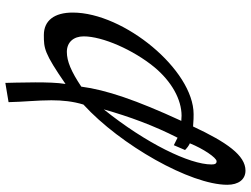

<svg xmlns="http://www.w3.org/2000/svg" viewBox="-130 -627 938 718"><g transform="rotate(-90 339.0 -268.0)"><path d="M567 -573C517 -573 500 -572 384 -492C389 -522 390 -564 390 -605C390 -657 388 -708 388 -717L316 -705C317 -651 323 -597 323 -545C323 -504 319 -464 307 -425C156 -287 7 -25 7 113C7 155 27 181 60 181C117 181 166 111 225 -15C251 -13 259 -13 271 -13C436 -13 651 -273 651 -465C651 -534 621 -573 567 -573ZM155 -87 137 -45C144 -38 153 -31 162 -27C142 23 108 73 95 73C86 73 83 67 83 54C83 -28 162 -191 289 -349C262 -253 228 -161 183 -73ZM447 -160C393 -95 326 -58 265 -58C261 -58 254 -59 246 -59C324 -228 362 -341 374 -433C431 -471 469 -487 504 -487C540 -487 562 -462 562 -424C562 -353 511 -238 447 -160Z"/></g></svg>

Font: Marck Script
Style: Regular
Weight: 400
Designer: Denis Masharov, Marck Fogel
Foundry: Denis Masharov
Version: Version 1.002